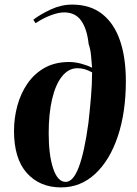

<svg xmlns="http://www.w3.org/2000/svg" viewBox="-20 -802 597 836"><path d="M125 -716Q156 -740 201.5 -761Q247 -782 294 -782Q373 -782 425 -741Q477 -700 502.5 -625.5Q528 -551 528 -449Q528 -313 493 -208.5Q458 -104 394.5 -45Q331 14 246 14Q153 14 97 -48.5Q41 -111 41 -232Q41 -288 55.5 -341.5Q70 -395 99.5 -438Q129 -481 174 -506.5Q219 -532 281 -532Q308 -532 336 -524Q364 -516 381 -507Q379 -530 376.5 -559Q374 -588 366 -610Q359 -676 333.5 -712Q308 -748 259 -748Q234 -748 200 -735Q166 -722 135 -701ZM266 -10Q299 -10 323.5 -75.5Q348 -141 365 -267Q371 -320 376 -378Q381 -436 381 -487Q364 -496 349.5 -500.5Q335 -505 317 -505Q279 -505 250.5 -470Q222 -435 207 -371Q192 -307 192 -222Q192 -127 211.5 -68.5Q231 -10 266 -10Z"/></svg>

Font: Literata 72pt
Style: Bold Italic
Weight: 700
Italic angle: -2°
Designer: Latin by Veronika Burian and Jose Scaglione. Greek by Irene Vlachou. Cyrillic by Vera Evstafieva
Foundry: TypeTogether
Version: Version 3.002